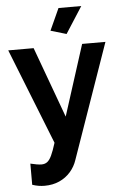

<svg xmlns="http://www.w3.org/2000/svg" viewBox="-62 -774 675 1047"><g transform="rotate(-5 275.0 -250.5)"><path d="M72 101.9Q89.5 106 105.4 108.9Q121.4 111.7 132.4 111.7Q150.7 111.7 163.6 102.3Q176.5 92.9 188.1 68.4Q199.6 43.9 213.2 0L5.7 -523.8H144.7L286.4 -136.8L410.2 -523.8H537.8L318.1 103.6Q306.4 139.3 281.4 167.9Q256.5 196.5 220.5 212.8Q184.5 229.1 139.3 229.1Q123 229.1 106.8 226.5Q90.5 223.9 72 217.7ZM330.5 -585.1 244.5 -610.5 298.9 -730H423.5Z"/></g></svg>

Font: Raleway Thin
Style: Regular
Weight: 100
Designer: Matt McInerney, Pablo Impallari, Rodrigo Fuenzalida
Foundry: Matt McInerney, Pablo Impallari, Rodrigo Fuenzalida
Version: Version 4.026